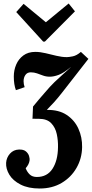

<svg xmlns="http://www.w3.org/2000/svg" viewBox="-20 -808 526 1099"><path d="M207 271Q142 271 98 248.5Q54 226 33.5 192Q13 158 15 124Q17 94 37 71.5Q57 49 88 48Q114 47 127.5 58Q141 69 146 84Q151 99 149 112Q146 133 127 155Q135 176 150 190.5Q165 205 191 205Q250 205 280.5 158Q311 111 312 35Q313 -3 305 -40.5Q297 -78 273 -103Q249 -128 202 -128Q187 -128 182 -128Q177 -128 174.5 -128.5Q172 -129 166 -128L169 -198Q186 -219 203 -239Q220 -259 235 -276Q268 -315 292 -338Q316 -361 337.5 -380Q359 -399 385 -423H384Q344 -390 316 -379.5Q288 -369 265 -369Q244 -369 226.5 -375.5Q209 -382 192 -388Q175 -394 156 -394Q136 -394 125.5 -379Q115 -364 115 -343Q115 -326 121 -309L71 -292Q65 -308 62 -327.5Q59 -347 59 -370Q59 -406 72.5 -438Q86 -470 113.5 -490.5Q141 -511 182 -511Q210 -511 241 -503.5Q272 -496 303.5 -488.5Q335 -481 363 -481Q374 -481 396.5 -485.5Q419 -490 443 -511L486 -471L337 -280Q313 -249 290.5 -224Q268 -199 248 -179Q317 -180 362 -150Q407 -120 429 -71Q451 -22 450 34Q449 99 418 153Q387 207 333 239Q279 271 207 271ZM227 -570 73 -739 115 -786 242 -681H243L373 -788L409 -743L237 -570Z"/></svg>

Font: Lora
Style: Italic
Weight: 400
Italic angle: -3°
Designer: Olga Karpushina, Alexei Vanyashin (Cyrillic)
Foundry: Cyreal
Version: Version 3.008